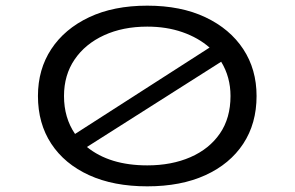

<svg xmlns="http://www.w3.org/2000/svg" viewBox="-20 -647 1040 678"><path d="M500 11Q381 11 294.5 -28.5Q208 -68 161 -139.5Q114 -211 114 -308Q114 -402 161 -473.5Q208 -545 294.5 -586Q381 -627 500 -627Q619 -627 705.5 -586Q792 -545 839 -473.5Q886 -402 886 -308Q886 -211 839 -139.5Q792 -68 705.5 -28.5Q619 11 500 11ZM206 -308Q206 -231 245 -174L720 -479Q680 -514 624 -533.5Q568 -553 500 -553Q414 -553 347.5 -522.5Q281 -492 243.5 -437Q206 -382 206 -308ZM500 -63Q586 -63 652.5 -92Q719 -121 756.5 -175.5Q794 -230 794 -308Q794 -375 761 -429L287 -128Q367 -63 500 -63Z"/></svg>

Font: Inconsolata UltraExpanded Thin
Style: Regular
Weight: 100
Width: 9
Monospace: yes
Designer: Raph Levien, Cyreal, Brenton Simpson
Foundry: Raph Levien, Cyreal, Google
Version: Version 3.100; ttfautohint (v1.8.4.7-5d5b)